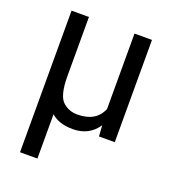

<svg xmlns="http://www.w3.org/2000/svg" viewBox="-134 -629 834 932"><g transform="rotate(20 283.5 -162.5)"><path d="M277.3 10.3Q205.1 10.3 165.5 -25.9V203.1H75.7V-528.3H165.5V-217.8Q166.5 -122.6 197.8 -93.3Q229 -64 273.4 -64Q370.6 -64 400.9 -138.7V-528.3H491.2V0H409.7L405.8 -56.2Q360.8 10.3 277.3 10.3Z"/></g></svg>

Font: Roboto21382017
Style: Regular
Weight: 400
Designer: Christian Robertson
Foundry: Google
Version: Version 2.138; 2017